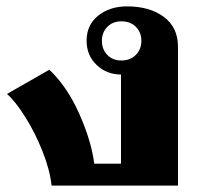

<svg xmlns="http://www.w3.org/2000/svg" viewBox="-20 -583 634 603"><path d="M2 -288 135 -364Q191 -311 229 -225.5Q267 -140 276 -69H360V-349Q315 -349 283.5 -379Q252 -409 252 -455Q252 -505 288.5 -534Q325 -563 379 -563Q450 -563 494.5 -530Q539 -497 539 -436V0H142Q137 -48 114 -106.5Q91 -165 60 -214.5Q29 -264 2 -288ZM424 -455Q424 -481 407 -498.5Q390 -516 361 -516Q334 -516 317 -498.5Q300 -481 300 -455Q300 -428 317 -410.5Q334 -393 361 -393Q389 -393 406.5 -410.5Q424 -428 424 -455Z"/></svg>

Font: Taviraj
Style: Bold
Weight: 700
Designer: Katatrad Team
Foundry: CadsonDemak
Version: Version 1.001